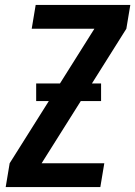

<svg xmlns="http://www.w3.org/2000/svg" viewBox="-20 -755 546 775"><path d="M3 0 19 -96 177 -347H126V-418H222L361 -639H108L124 -735H506L490 -639L351 -418H388V-347H306L148 -96H401L385 0Z"/></svg>

Font: Iosevka SS18
Style: Bold Italic
Weight: 700
Italic angle: -9°
Monospace: yes
Designer: Belleve Invis
Foundry: Belleve Invis
Version: Version 25.1.1; ttfautohint (v1.8.4)